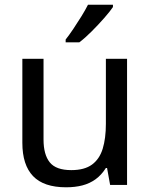

<svg xmlns="http://www.w3.org/2000/svg" viewBox="-20 -786 640 816"><path d="M261 10Q166 10 120.5 -37.5Q75 -85 75 -179V-536H165V-193Q165 -129 191.5 -96Q218 -63 283 -63Q339 -63 371 -86.5Q403 -110 416.5 -154Q430 -198 430 -260V-536H520V0H448L435 -72H430Q411 -42 386 -24Q361 -6 330 2Q299 10 261 10ZM259 -618Q274 -637 291.5 -663Q309 -689 326 -716.5Q343 -744 354 -766H460V-756Q448 -738 423 -709.5Q398 -681 369.5 -652.5Q341 -624 317 -606H259Z"/></svg>

Font: Noto Sans Mono
Style: Regular
Weight: 400
Designer: Monotype Design Team
Foundry: Monotype Imaging Inc.
Version: Version 2.014